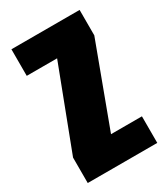

<svg xmlns="http://www.w3.org/2000/svg" viewBox="-154 -672 652 745"><g transform="rotate(-30 172.5 -299.0)"><path d="M16 0V-114L155 -478.5H19V-597.5H324.5V-483.5L189 -119H327.5V0Z"/></g></svg>

Font: Anybody Condensed ExtraBold
Style: Regular
Weight: 800
Width: 3
Designer: Tyler Finck
Foundry: Etcetera Type Company
Version: Version 1.010; ttfautohint (v1.8.3) -l 8 -r 50 -G 200 -x 14 